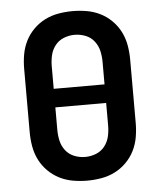

<svg xmlns="http://www.w3.org/2000/svg" viewBox="-51 -726 652 783"><g transform="rotate(-5 275.0 -335.0)"><path d="M275 12Q246 12 217 7Q188 2 162 -11Q136 -24 115 -45Q94 -66 81 -92Q68 -118 63 -147Q58 -176 58 -205V-465Q58 -494 63 -523Q68 -552 81 -578Q94 -604 115 -625Q136 -646 162 -659Q188 -672 217 -677Q246 -682 275 -682Q304 -682 333 -677Q362 -672 388 -659Q414 -646 435 -625Q456 -604 469 -578Q482 -552 487 -523Q492 -494 492 -465V-205Q492 -176 487 -147Q482 -118 469 -92Q456 -66 435 -45Q414 -24 388 -11Q362 2 333 7Q304 12 275 12ZM379 -373V-465Q379 -488 374 -510Q369 -532 355 -550Q341 -568 319.5 -576.5Q298 -585 275 -585Q252 -585 230.5 -576.5Q209 -568 195 -550Q181 -532 176 -510Q171 -488 171 -465V-373ZM275 -85Q298 -85 319.5 -93.5Q341 -102 355 -120Q369 -138 374 -160Q379 -182 379 -205V-297H171V-205Q171 -182 176 -160Q181 -138 195 -120Q209 -102 230.5 -93.5Q252 -85 275 -85Z"/></g></svg>

Font: Lode
Style: Bold
Weight: 700
Monospace: yes
Designer: Belleve Invis
Foundry: Belleve Invis
Version: Version 29.2.0; ttfautohint (v1.8.3)